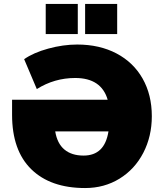

<svg xmlns="http://www.w3.org/2000/svg" viewBox="-20 -940 828 970"><path d="M747 -353Q747 -251 704 -168Q661 -85 584 -37.5Q507 10 410 10Q235 10 138 -85Q41 -180 41 -360V-436H524Q492 -546 360 -546Q255 -546 166 -490L102 -641Q149 -674 224 -694.5Q299 -715 370 -715Q483 -715 568.5 -670Q654 -625 700.5 -543Q747 -461 747 -353ZM528 -276H259Q269 -215 305.5 -184.5Q342 -154 402 -154Q455 -154 486.5 -184Q518 -214 528 -276ZM373 -920V-768H211V-920ZM572 -920V-768H410V-920Z"/></svg>

Font: Nunito Sans Heavy
Style: Regular
Weight: 400
Designer: Vernon Adams
Foundry: Vernon Adams
Version: Version 2.500